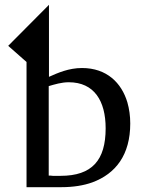

<svg xmlns="http://www.w3.org/2000/svg" viewBox="-20 -776 595 796"><path d="M183 -457V-756L14 -586L90 -519V0H234C284 0 327 -7 363 -20C460 -56 520 -134 520 -264C520 -295 516 -324 508 -352C484 -432 423 -494 320 -494C265 -494 220 -474 182 -457ZM231 -47H199C193 -48 187 -48 182 -48V-419C206 -426 235 -435 265 -435C371 -435 418 -357 418 -244C418 -112 362 -47 231 -47Z"/></svg>

Font: Veleka
Style: Regular
Weight: 400
Designer: Stefan Peev, Context Ltd, 2016; SIL International, 1997-2014.
Foundry: Stefan Peev, Context Ltd, 2016
Version: Version 1.000